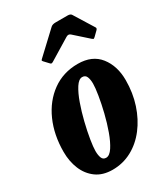

<svg xmlns="http://www.w3.org/2000/svg" viewBox="-190 -851 832 949"><g transform="rotate(-30 226.0 -376.0)"><path d="M0 -187.5Q0 -284.5 34.5 -362Q69 -439.5 131.8 -484.8Q194.5 -530 277.5 -530Q359.5 -530 401.5 -476.5Q443.5 -423 443.5 -342Q443.5 -269 422.5 -205.2Q401.5 -141.5 364.2 -93Q327 -44.5 276.5 -17.2Q226 10 167 10Q111 10 74 -17Q37 -44 18.5 -88.8Q0 -133.5 0 -187.5ZM138.5 -112.5Q138.5 -88.5 144.8 -73Q151 -57.5 168.5 -57.5Q188 -57.5 206.8 -86Q225.5 -114.5 241.5 -158.8Q257.5 -203 269.5 -252Q281.5 -301 288.2 -343Q295 -385 295 -407.5Q295 -431 288.5 -446.8Q282 -462.5 264 -462.5Q244.5 -462.5 226 -433.8Q207.5 -405 191.8 -360.5Q176 -316 164 -267Q152 -218 145.2 -176.2Q138.5 -134.5 138.5 -112.5ZM158.5 -602.5 136.5 -626Q131.5 -631.5 132.2 -633.8Q133 -636 139.5 -642L258.5 -753.5Q267.5 -762 286.5 -762H354Q370 -762 375.5 -753.5L445 -641.5Q449 -635 441.5 -627.5L416.5 -603Q409.5 -597 407.5 -597.5Q405.5 -598 400 -602.5L321.5 -672.5Q310.5 -682 296.5 -673L176 -599.5Q169 -595.5 165.8 -596.8Q162.5 -598 158.5 -602.5Z"/></g></svg>

Font: Besley* Condensed
Style: Bold Italic
Weight: 700
Width: 3
Italic angle: -13°
Designer: Owen Earl
Foundry: indestructible type*
Version: Version 3.000; ttfautohint (v1.8.3)